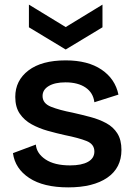

<svg xmlns="http://www.w3.org/2000/svg" viewBox="-20 -797 580 830"><path d="M275 13Q168 13 106.5 -27.5Q45 -68 36 -135L135 -172Q138 -134 176.5 -108Q215 -82 283 -82Q333 -82 360.5 -97.5Q388 -113 388 -142Q388 -174 354 -187.5Q320 -201 260 -213Q224 -221 186.5 -231.5Q149 -242 117 -259.5Q85 -277 65.5 -305.5Q46 -334 46 -378Q46 -449 103 -492.5Q160 -536 264 -536Q360 -536 419 -496Q478 -456 492 -388L388 -355Q383 -396 350 -418.5Q317 -441 263 -441Q217 -441 190.5 -425Q164 -409 164 -382Q164 -350 200.5 -335.5Q237 -321 294 -310Q334 -301 371.5 -291Q409 -281 439.5 -264.5Q470 -248 487.5 -220Q505 -192 505 -149Q505 -71 444 -29Q383 13 275 13ZM105 -777 264 -680 423 -777V-679L264 -583L105 -679Z"/></svg>

Font: Bricolage Grotesque 12pt SemiBold
Style: Regular
Weight: 600
Designer: Mathieu Triay
Foundry: Atelier Triay
Version: Version 1.001; ttfautohint (v1.8.4.7-5d5b);gftools[0.9.33.de